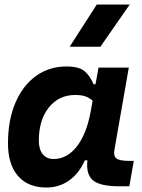

<svg xmlns="http://www.w3.org/2000/svg" viewBox="-20 -815 626 845"><path d="M400.4 -444.3 413.6 -517.6H546.9L483.4 -154.8Q479 -129.4 491.7 -118.2Q504.4 -106.9 550.3 -106.9H568.8L549.3 4.9H504.9Q421.4 4.9 389.6 -21Q357.9 -46.9 364.7 -109.4H353.5Q328.1 -51.8 284.2 -20.8Q240.2 10.3 184.1 10.3Q103.5 10.3 59.3 -40.5Q15.1 -91.3 15.1 -184.1Q15.1 -285.6 47.4 -361.8Q79.6 -438 137.7 -480.2Q195.8 -522.5 272.9 -522.5Q328.6 -522.5 353.3 -500.7Q377.9 -479 391.6 -444.3ZM310.5 -397Q238.8 -397 194.8 -341.8Q150.9 -286.6 150.9 -196.3Q150.9 -157.7 168 -136.5Q185.1 -115.2 215.8 -115.2Q274.9 -115.2 318.1 -170.4Q361.3 -225.6 379.4 -325.7L387.7 -371.6Q376 -382.8 358.4 -389.9Q340.8 -397 310.5 -397ZM286.6 -609.4 405.8 -794.9H550.8L421.9 -609.4Z"/></svg>

Font: Cascadia Code PL
Style: Bold Italic
Weight: 700
Italic angle: -10°
Monospace: yes
Designer: Aaron Bell
Foundry: Saja Typeworks
Version: Version 2404.023; ttfautohint (v1.8.4)